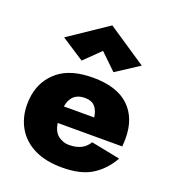

<svg xmlns="http://www.w3.org/2000/svg" viewBox="-138 -855 867 969"><g transform="rotate(20 295.5 -370.5)"><path d="M299 -614 214 -531 91 -611 299 -751 508 -611 385 -531ZM561 -131Q526 -67 466.5 -28.5Q407 10 305 10Q215 10 154 -21Q93 -52 62 -106.5Q31 -161 31 -230Q31 -243 32 -255Q33 -267 35 -279Q49 -364 114.5 -417Q180 -470 299 -470Q427 -470 492 -408.5Q557 -347 557 -238Q557 -232 556.5 -220Q556 -208 555 -194H208Q216 -147 242 -128Q268 -109 299 -109Q375 -109 405 -162ZM295 -360Q222 -360 209 -283H372Q367 -321 348.5 -340.5Q330 -360 295 -360Z"/></g></svg>

Font: Jost* Heavy
Style: Regular
Weight: 800
Version: Version 3.7